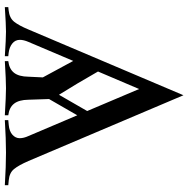

<svg xmlns="http://www.w3.org/2000/svg" viewBox="-12 -786 797 814"><g transform="rotate(90 387.0 -378.5)"><path d="M217.8 -14.6V0Q143.1 -4.9 113.8 -4.9Q84.5 -4.9 9.8 0V-14.6L23.4 -16.1Q55.7 -19.5 71.8 -39.6Q87.9 -60.1 104.5 -100.1L383.3 -757.3L662.1 -100.1Q680.2 -58.6 695.8 -39.6Q711.4 -19.5 743.7 -16.6L764.6 -14.6V0Q683.1 -4.9 626.5 -4.9Q570.3 -4.9 488.8 0V-14.6L509.8 -16.6Q536.1 -19 550.8 -32.2Q565.4 -45.4 565.4 -63Q565.4 -80.1 556.2 -100.1L468.3 -307.1L399.4 -187.5L402.3 -100.1Q402.8 -60.1 418.9 -39.3Q435.1 -18.6 468.3 -14.6V0Q386.7 -4.9 353.5 -4.9Q320.3 -4.9 238.8 0V-14.6Q272 -18.6 288.1 -39.1Q304.2 -59.6 304.7 -100.1L307.6 -161.1Q261.7 -247.1 237.8 -290L157.2 -100.1Q148.4 -79.6 148.4 -64Q148.4 -43.9 164.1 -31.5Q179.7 -19 204.1 -16.1ZM356.9 -569.3 282.7 -395Q335 -303.2 381.3 -229.5L450.2 -349.1Z"/></g></svg>

Font: Flanker
Style: Regular
Weight: 400
Designer: Flanker
Foundry: Flanker
Version: Version 2.027